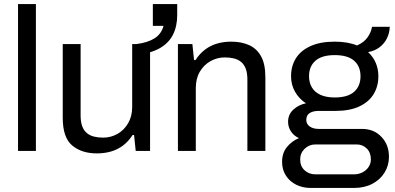

<svg xmlns="http://www.w3.org/2000/svg" viewBox="-20 -743 1946 945"><path d="M68.7 0V-723H156.7V0Z M457 12Q381.5 12 335.1 -27.2Q288.8 -66.4 288.8 -162.7V-526H376.8V-174.6Q376.8 -142 384.9 -121Q393 -100 407.8 -87.8Q422.6 -75.6 443.1 -70.6Q463.6 -65.6 487.9 -65.6Q525.5 -65.6 558 -83.9Q590.5 -102.2 610.6 -136.4Q630.6 -170.7 630.6 -216.8V-526H718.6V0H648L639.8 -78.7H632.8Q612.1 -46.9 585.5 -26.8Q558.9 -6.7 526.5 2.6Q494.1 12 457 12ZM650.6 -472.6V-526Q706.7 -533 740.5 -554.3Q774.2 -575.6 784.9 -615.6H732.3V-722.9H852.2V-668.9Q852.2 -613.4 831.1 -571.9Q810 -530.4 765.6 -505.3Q721.2 -480.3 650.6 -472.6Z M855.7 0V-526H926.9L935.1 -447.3H942.1Q962.8 -479.1 989.6 -499.2Q1016.4 -519.3 1048.6 -528.6Q1080.8 -538 1117.9 -538Q1167.9 -538 1205.7 -521.1Q1243.5 -504.3 1264.8 -466.1Q1286.1 -428 1286.1 -363.3V0H1197.6V-351.4Q1197.6 -384 1189.5 -405Q1181.4 -426 1166.6 -438.2Q1151.8 -450.4 1131.2 -455.4Q1110.7 -460.4 1086.4 -460.4Q1048.8 -460.4 1016.1 -442.1Q983.4 -423.8 963.5 -390.1Q943.7 -356.3 943.7 -309.2V0Z M1507.5 182Q1470.2 182 1438.3 166.4Q1406.4 150.8 1387.4 121.7Q1368.4 92.6 1368.4 53.5Q1368.4 9.5 1392.5 -19.7Q1416.6 -48.9 1451.3 -63.2Q1426 -74.8 1412 -96.2Q1397.9 -117.5 1397.9 -143.7Q1397.9 -179.4 1423.6 -203.3Q1449.3 -227.2 1485.8 -234.6Q1451.5 -257.2 1432 -291.6Q1412.5 -325.9 1412.5 -367.8Q1412.5 -418.2 1436.5 -456.3Q1460.5 -494.5 1508.5 -516.2Q1556.5 -538 1627.1 -538Q1658.9 -538 1686.8 -533.3Q1714.7 -528.6 1737.2 -519.2Q1772.2 -534.7 1789.6 -559.9Q1806.9 -585 1811.1 -611.2H1898.4Q1897.5 -580.8 1884.5 -554.4Q1871.4 -528.1 1848.1 -510.4Q1824.8 -492.7 1791.7 -486.5Q1817.2 -463.1 1829.7 -432.8Q1842.3 -402.5 1842.3 -367.8Q1842.3 -317.9 1818.8 -279.5Q1795.4 -241.1 1748.4 -219.1Q1701.5 -197.1 1630.4 -197.1H1548Q1521 -197.1 1504.2 -186.5Q1487.5 -175.9 1487.5 -152.5Q1487.5 -132.6 1504.4 -120.6Q1521.3 -108.5 1548.1 -108.5H1762.1Q1820.1 -108.5 1857.3 -69.5Q1894.4 -30.6 1894.4 28.5Q1894.4 71.7 1872.7 106.5Q1851.1 141.4 1812.5 161.7Q1773.9 182 1723 182ZM1532.7 115.1H1721.5Q1745.1 115.1 1764 105.4Q1782.9 95.7 1794.1 78.9Q1805.4 62.1 1805.4 42Q1805.4 7.7 1785 -12.2Q1764.6 -32.1 1735.1 -32.1H1532.7Q1501.3 -32.1 1479.4 -10.7Q1457.4 10.7 1457.4 42Q1457.4 75.1 1479.1 95.1Q1500.8 115.1 1532.7 115.1ZM1627.7 -263.3Q1691.7 -263.3 1723 -291.3Q1754.4 -319.2 1754.4 -367.8Q1754.4 -416.4 1723 -444.1Q1691.7 -471.8 1627.7 -471.8Q1564.1 -471.8 1532.6 -444.1Q1501 -416.4 1501 -367.8Q1501 -337 1514.8 -313.2Q1528.6 -289.5 1556.9 -276.4Q1585.2 -263.3 1627.7 -263.3Z"/></svg>

Font: Archivo SemiBold
Style: Regular
Weight: 600
Designer: Hector Gatti
Foundry: Omnibus-Type
Version: Version 2.001